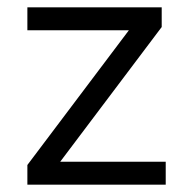

<svg xmlns="http://www.w3.org/2000/svg" viewBox="-20 -506 503 526"><path d="M55 0V-54L333 -423H55V-486H423V-432L145 -63H434V0Z"/></svg>

Font: Nunito Sans
Style: Regular
Weight: 400
Designer: Vernon Adams
Foundry: Vernon Adams
Version: Version 3.101; ttfautohint (v1.8.4.7-5d5b);gftools[0.9.27]